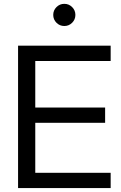

<svg xmlns="http://www.w3.org/2000/svg" viewBox="-20 -961 620 981"><path d="M72.3 0V-727.5H545.4V-649.4H160.2V-411.6H517.1V-333.5H160.2V-78.1H545.4V0ZM308.6 -828.1Q285.2 -828.1 268.6 -844.7Q252 -861.3 252 -884.8Q252 -908.2 268.6 -924.8Q285.2 -941.4 308.6 -941.4Q332 -941.4 348.6 -924.8Q365.2 -908.2 365.2 -884.8Q365.2 -861.3 348.6 -844.7Q332 -828.1 308.6 -828.1Z"/></svg>

Font: Inter Khmer Looped
Style: Regular
Weight: 400
Designer: Rasmus Andersson, Sovichet Tep
Foundry: Anagata Design
Version: Version 1.000